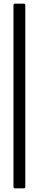

<svg xmlns="http://www.w3.org/2000/svg" viewBox="-20 -850 214 1055"><path d="M63 185Q54 185 54 176V-821Q54 -830 63 -830H111Q119 -830 119 -821V176Q119 185 111 185Z"/></svg>

Font: Sofia Sans Extra Condensed
Style: Regular
Weight: 400
Designer: Botio Nikoltchev, Ani Petrova
Foundry: lettersoup
Version: Version 4.101